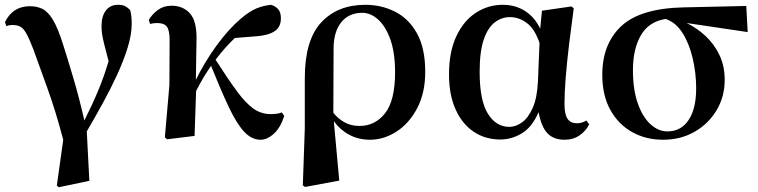

<svg xmlns="http://www.w3.org/2000/svg" viewBox="-20 -572 3188 808"><path d="M219.2 209 246.1 16.1Q212.9 -109.9 177.7 -205.8Q142.6 -301.8 120.1 -365.2Q102.5 -410.6 90.1 -432.4Q77.6 -454.1 64.5 -460.4Q51.3 -466.8 32.2 -466.8Q25.9 -466.8 19.8 -465.8Q13.7 -464.8 6.8 -461.9L1 -479Q33.7 -545.9 106 -545.9Q135.7 -545.9 158.9 -534.4Q182.1 -522.9 203.1 -488Q224.1 -453.1 246.1 -382.8Q264.6 -324.7 289.1 -242.2Q313.5 -159.7 335 -64.9Q368.7 -131.8 393.6 -191.7Q418.5 -251.5 437 -314.9Q425.8 -356.9 419.2 -383.1Q412.6 -409.2 409.9 -426.8Q407.2 -444.3 407.2 -460.9Q407.2 -503.9 425.5 -527.8Q443.8 -551.8 477.1 -551.8Q495.1 -551.8 505.9 -546.4Q516.6 -541 527.8 -529.8Q531.7 -514.2 533 -501.5Q534.2 -488.8 534.2 -471.2Q534.2 -426.8 517.3 -372.1Q500.5 -317.4 472.9 -257.3Q445.3 -197.3 411.9 -136.5Q378.4 -75.7 345.2 -19L356 189L228 215.8Z M1076.2 16.1Q1038.6 16.1 1007.1 -18.1Q975.6 -52.2 942.9 -121.3Q910.2 -190.4 868.2 -294.9Q850.1 -268.6 836.2 -245.4Q822.3 -222.2 805.2 -189L798.8 0L683.1 14.2L673.8 5.9L692.9 -213.9L693.8 -402.8Q693.8 -444.8 682.1 -460Q670.4 -475.1 641.1 -475.1Q625.5 -475.1 611.8 -471.2L606 -487.8Q620.1 -512.2 644.3 -530Q668.5 -547.9 702.1 -547.9Q749.5 -547.9 778.6 -516.4Q807.6 -484.9 807.1 -410.2L804.2 -235.8Q841.3 -311.5 891.6 -380.6Q941.9 -449.7 993.2 -493.2Q1029.8 -524.4 1058.8 -536.4Q1087.9 -548.3 1120.1 -551.8Q1137.2 -547.4 1149.7 -534.4Q1162.1 -521.5 1162.1 -495.1Q1162.1 -459 1137.2 -441.7Q1112.3 -424.3 1064.9 -419.9L968.3 -412.1Q947.8 -392.6 927.5 -369.9Q907.2 -347.2 887.2 -320.8Q940.9 -236.8 978 -186.8Q1015.1 -136.7 1047.4 -114.3Q1079.6 -91.8 1119.1 -91.8Q1150.4 -91.8 1166 -99.1L1176.3 -84Q1159.7 -33.7 1132.1 -8.8Q1104.5 16.1 1076.2 16.1Z M1254.4 208 1262.7 -32.2V-243.2Q1262.7 -402.8 1331.5 -477.3Q1400.4 -551.8 1517.6 -551.8Q1585.4 -551.8 1642.8 -522.7Q1700.2 -493.7 1734.9 -431.4Q1769.5 -369.1 1769.5 -270Q1769.5 -180.7 1735.6 -116.5Q1701.7 -52.2 1648.4 -18.1Q1595.2 16.1 1536.6 16.1Q1488.8 16.1 1449.7 -4.9Q1410.6 -25.9 1384.8 -62L1407.7 188L1263.7 214.8ZM1382.8 -97.2Q1403.8 -71.3 1430.9 -56.6Q1458 -42 1492.7 -42Q1558.6 -42 1600.6 -95.5Q1642.6 -148.9 1642.6 -268.1Q1642.6 -350.1 1622.8 -405.8Q1603 -461.4 1571.5 -489.7Q1540 -518.1 1504.4 -518.1Q1448.2 -518.1 1416.3 -478.5Q1384.3 -439 1383.8 -369.1Z M2085.4 15.1Q2022.5 15.1 1973.9 -17.3Q1925.3 -49.8 1897.5 -111.1Q1869.6 -172.4 1869.6 -258.8Q1869.6 -354 1900.4 -419.4Q1931.2 -484.9 1982.7 -518.3Q2034.2 -551.8 2095.7 -551.8Q2148.9 -551.8 2189.7 -525.6Q2230.5 -499.5 2253.4 -451.2L2260.7 -526.9L2384.8 -544.9L2394.5 -537.1Q2384.3 -462.9 2375.2 -388.2Q2366.2 -313.5 2360.8 -247.8Q2355.5 -182.1 2355.5 -134.8Q2355.5 -90.8 2368.4 -72Q2381.3 -53.2 2407.7 -53.2Q2420.4 -53.2 2429.4 -56.4Q2438.5 -59.6 2447.8 -64.9L2459.5 -48.8Q2446.8 -22 2419.7 -2.9Q2392.6 16.1 2356.4 16.1Q2309.6 16.1 2283.7 -11.2Q2257.8 -38.6 2246.6 -100.1Q2218.8 -36.1 2175.5 -10.5Q2132.3 15.1 2085.4 15.1ZM2250.5 -391.1Q2230.5 -450.2 2197.3 -475.1Q2164.1 -500 2125.5 -500Q2091.3 -500 2062.3 -478Q2033.2 -456.1 2015.9 -405.8Q1998.5 -355.5 1998.5 -270Q1998.5 -149.4 2033 -93.8Q2067.4 -38.1 2123.5 -38.1Q2149.9 -38.1 2176.3 -56.6Q2202.6 -75.2 2221.4 -116.9Q2240.2 -158.7 2243.7 -227.1Z M2769.5 16.1Q2697.8 16.1 2639.9 -16.4Q2582 -48.8 2548.3 -109.9Q2514.6 -170.9 2514.6 -256.8Q2514.6 -387.7 2595 -462.4Q2675.3 -537.1 2857.4 -541L3120.6 -546.9L3126.5 -437L2869.6 -475.1Q2913.1 -454.1 2949.5 -420.2Q2985.8 -386.2 3007.8 -340.1Q3029.8 -293.9 3029.8 -235.8Q3029.8 -165.5 2995.8 -108.4Q2961.9 -51.3 2903.3 -17.6Q2844.7 16.1 2769.5 16.1ZM2780.8 -492.2Q2710 -481 2676.8 -423.1Q2643.6 -365.2 2643.6 -277.8Q2643.6 -194.3 2664.1 -136.7Q2684.6 -79.1 2717.5 -49.1Q2750.5 -19 2788.6 -19Q2845.7 -19 2877.7 -66.7Q2909.7 -114.3 2909.7 -200.2Q2909.7 -263.7 2895.3 -325.7Q2880.9 -387.7 2852.3 -433.1Q2823.7 -478.5 2780.8 -492.2Z"/></svg>

Font: Source Han Serif TW
Style: Bold
Weight: 700
Designer: Ryoko NISHIZUKA Ë•øÂ°öÊ∂ºÂ≠ê (kana & ideographs); Frank Grie√ühammer (Latin, Greek & Cyrillic); Wenlong ZHANG Âº†ÊñáÈæô 
Foundry: Adobe
Version: Version 2.003;hotconv 1.1.1;makeotfexe 2.6.0